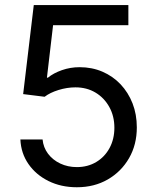

<svg xmlns="http://www.w3.org/2000/svg" viewBox="-20 -748 633 777"><path d="M291 9.8Q227.1 9.8 176.3 -15.4Q125.5 -40.5 95.2 -84.2Q64.9 -127.9 62.5 -183.6H152.3Q155.3 -151.4 174.3 -126Q193.4 -100.6 223.9 -86.2Q254.4 -71.8 291 -71.8Q335 -71.8 369.4 -92.3Q403.8 -112.8 423.3 -148.9Q442.9 -185.1 442.9 -231Q442.9 -277.8 422.4 -314.9Q401.9 -352.1 366.5 -373.3Q331.1 -394.5 285.2 -394.5Q251.5 -394.5 216.8 -383.8Q182.1 -373 160.6 -356.4L73.7 -367.2L116.7 -727.5H499.5V-646H194.8L169.9 -433.6H173.8Q196.3 -452.1 230.5 -464.1Q264.6 -476.1 302.2 -476.1Q352.1 -476.1 394.3 -458Q436.5 -439.9 467.8 -407Q499 -374 516.4 -329.6Q533.7 -285.2 533.7 -232.4Q533.7 -162.6 502.2 -107.9Q470.7 -53.2 416 -21.7Q361.3 9.8 291 9.8Z"/></svg>

Font: Adwaita Sans
Style: Regular
Weight: 400
Designer: Rasmus Andersson
Foundry: rsms
Version: Version 4.001;git-9221beed3